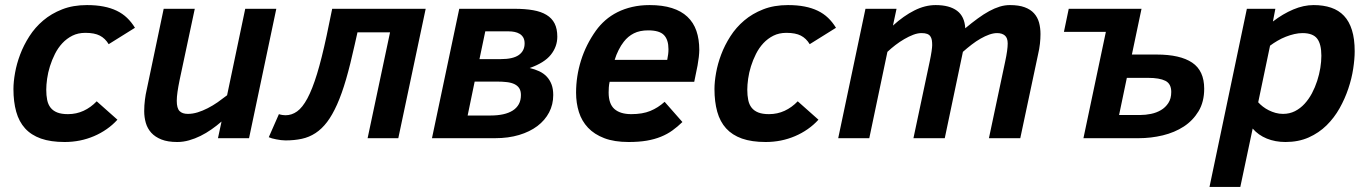

<svg xmlns="http://www.w3.org/2000/svg" viewBox="-20 -547 5414 760"><path d="M444.8 -73.2Q425.8 -52.2 402.3 -35.9Q378.9 -19.5 352.1 -8.1Q325.2 3.4 295.9 9.3Q266.6 15.1 235.8 15.1Q180.7 15.1 142.1 1.5Q103.5 -12.2 79.3 -38.8Q55.2 -65.4 44.2 -104.7Q33.2 -144 33.2 -194.8Q33.2 -223.1 39.6 -258.8Q45.9 -294.4 59.8 -331.3Q73.7 -368.2 96.2 -403.3Q118.7 -438.5 150.9 -465.8Q183.1 -493.2 226.1 -510Q269 -526.9 324.2 -526.9Q360.8 -526.9 389.9 -521.2Q418.9 -515.6 442.1 -504.4Q465.3 -493.2 482.9 -476.3Q500.5 -459.5 514.2 -437L410.2 -372.1Q396.5 -395 375.2 -406Q354 -417 317.9 -417Q289.1 -417 266.6 -405.8Q244.1 -394.5 226.8 -376Q209.5 -357.4 197.5 -333.5Q185.5 -309.6 177.7 -284.7Q169.9 -259.8 166.5 -235.4Q163.1 -210.9 163.1 -191.9Q163.1 -169.4 166.7 -151.4Q170.4 -133.3 180.2 -120.8Q189.9 -108.4 206.5 -101.8Q223.1 -95.2 249 -95.2Q282.2 -95.2 310.8 -108.4Q339.4 -121.6 362.8 -146Z M751 -512.2 690.9 -230Q685.5 -203.6 682.6 -183.3Q679.7 -163.1 679.7 -147.9Q679.7 -118.7 690.7 -107.4Q701.7 -96.2 723.6 -96.2Q742.7 -96.2 762.5 -102.3Q782.2 -108.4 802.2 -118.7Q822.3 -128.9 841.6 -142.3Q860.8 -155.8 878.9 -169.9L950.7 -512.2H1073.7L965.8 0H842.8L856.9 -65.9Q837.9 -49.3 816.9 -34.7Q795.9 -20 773.7 -9Q751.5 2 728.3 8.5Q705.1 15.1 681.6 15.1Q644 15.1 618.9 5.1Q593.8 -4.9 578.6 -21.7Q563.5 -38.6 557.1 -60.8Q550.8 -83 550.8 -106.9Q550.8 -129.9 553.7 -152.3Q556.6 -174.8 560.1 -189L627.9 -512.2Z M1395 -418.9 1383.8 -369.1Q1366.7 -291.5 1349.9 -233.4Q1333 -175.3 1314.2 -133.3Q1295.4 -91.3 1274.7 -64Q1253.9 -36.6 1229 -20.3Q1204.1 -3.9 1174.8 2.4Q1145.5 8.8 1109.9 8.8Q1101.6 8.8 1092 7.6Q1082.5 6.3 1073.5 4.6Q1064.5 2.9 1056.6 0.7Q1048.8 -1.5 1043.9 -3.9L1084 -95.2Q1090.8 -92.8 1098.1 -91.8Q1105.5 -90.8 1109.9 -90.8Q1134.8 -90.8 1156 -106Q1177.2 -121.1 1196.8 -157.5Q1216.3 -193.8 1234.9 -254.4Q1253.4 -314.9 1272.9 -405.8L1294.9 -512.2H1665L1556.6 0H1435.1L1523.9 -418.9Z M2076.7 -277.8Q2097.2 -272.9 2114.5 -264.9Q2131.8 -256.8 2144 -243.9Q2156.2 -231 2163.1 -213.1Q2169.9 -195.3 2169.9 -170.9Q2169.9 -133.3 2153.6 -102.1Q2137.2 -70.8 2107.2 -48.1Q2077.1 -25.4 2034.7 -12.7Q1992.2 0 1939.9 0H1689.9L1797.9 -512.2H2016.6Q2058.6 -512.2 2090.3 -506.6Q2122.1 -501 2143.3 -488Q2164.6 -475.1 2175.3 -454.1Q2186 -433.1 2186 -401.9Q2186 -362.3 2160.4 -330.3Q2134.8 -298.3 2076.7 -277.8ZM1961.9 -313Q2010.7 -313 2033.7 -329.3Q2056.6 -345.7 2056.6 -375Q2056.6 -389.2 2051.3 -398.4Q2045.9 -407.7 2036.9 -413.1Q2027.8 -418.5 2016.6 -420.7Q2005.4 -422.9 1993.7 -422.9H1900.9L1877.9 -313ZM1921.9 -89.8Q1949.7 -89.8 1971.9 -94.7Q1994.1 -99.6 2009.8 -109.6Q2025.4 -119.6 2033.7 -134.8Q2042 -149.9 2042 -170.9Q2042 -187 2035.6 -197.3Q2029.3 -207.5 2017.1 -213.6Q2004.9 -219.7 1987.1 -221.9Q1969.2 -224.1 1945.8 -224.1H1858.9L1831.1 -89.8Z M2393.1 -223.1Q2390.6 -211.9 2389.9 -200.9Q2389.2 -189.9 2389.2 -181.2Q2389.2 -135.7 2412.1 -115.5Q2435.1 -95.2 2479 -95.2Q2523.4 -95.2 2554.2 -107.9Q2585 -120.6 2610.8 -144L2681.2 -64Q2662.1 -45.4 2641.8 -30.8Q2621.6 -16.1 2596.4 -5.9Q2571.3 4.4 2540 9.8Q2508.8 15.1 2468.3 15.1Q2411.6 15.1 2372.1 0Q2332.5 -15.1 2307.6 -41.5Q2282.7 -67.9 2271.5 -103.5Q2260.3 -139.2 2260.3 -180.2Q2260.3 -245.1 2279.8 -307.6Q2299.3 -370.1 2338.9 -425.8Q2355 -448.2 2376.2 -466.8Q2397.5 -485.4 2424.1 -498.8Q2450.7 -512.2 2482.4 -519.5Q2514.2 -526.9 2551.3 -526.9Q2602.5 -526.9 2639.6 -515.1Q2676.8 -503.4 2700.9 -480.7Q2725.1 -458 2736.6 -424.8Q2748 -391.6 2748 -349.1Q2748 -338.4 2746.1 -321Q2744.1 -303.7 2741.2 -288.1L2728 -223.1ZM2621.1 -310.1Q2623.5 -322.3 2624.8 -332.3Q2626 -342.3 2626 -352.1Q2626 -389.6 2608.2 -408.2Q2590.3 -426.8 2545.9 -426.8Q2512.2 -426.8 2489 -415Q2465.8 -403.3 2449.2 -381.8Q2438 -367.7 2428.5 -348.6Q2418.9 -329.6 2413.1 -310.1Z M3219.7 -73.2Q3200.7 -52.2 3177.2 -35.9Q3153.8 -19.5 3127 -8.1Q3100.1 3.4 3070.8 9.3Q3041.5 15.1 3010.7 15.1Q2955.6 15.1 2917 1.5Q2878.4 -12.2 2854.2 -38.8Q2830.1 -65.4 2819.1 -104.7Q2808.1 -144 2808.1 -194.8Q2808.1 -223.1 2814.5 -258.8Q2820.8 -294.4 2834.7 -331.3Q2848.6 -368.2 2871.1 -403.3Q2893.6 -438.5 2925.8 -465.8Q2958 -493.2 3001 -510Q3043.9 -526.9 3099.1 -526.9Q3135.7 -526.9 3164.8 -521.2Q3193.8 -515.6 3217 -504.4Q3240.2 -493.2 3257.8 -476.3Q3275.4 -459.5 3289.1 -437L3185.1 -372.1Q3171.4 -395 3150.1 -406Q3128.9 -417 3092.8 -417Q3064 -417 3041.5 -405.8Q3019 -394.5 3001.7 -376Q2984.4 -357.4 2972.4 -333.5Q2960.4 -309.6 2952.6 -284.7Q2944.8 -259.8 2941.4 -235.4Q2938 -210.9 2938 -191.9Q2938 -169.4 2941.7 -151.4Q2945.3 -133.3 2955.1 -120.8Q2964.8 -108.4 2981.4 -101.8Q2998 -95.2 3023.9 -95.2Q3057.1 -95.2 3085.7 -108.4Q3114.3 -121.6 3137.7 -146Z M3894.5 0 3958.5 -301.8Q3963.9 -326.7 3966.3 -344.5Q3968.8 -362.3 3968.8 -375Q3968.8 -397 3957.5 -406.5Q3946.3 -416 3926.8 -416Q3912.6 -416 3896 -410.2Q3879.4 -404.3 3861.8 -394.3Q3844.2 -384.3 3826.4 -370.6Q3808.6 -356.9 3791.5 -341.8L3719.7 0H3595.7L3659.7 -301.8Q3665 -326.7 3667.5 -344Q3669.9 -361.3 3669.9 -368.2Q3669.9 -379.4 3668.5 -388.2Q3667 -397 3662.6 -403.3Q3658.2 -409.7 3649.9 -412.8Q3641.6 -416 3627.9 -416Q3612.3 -416 3595 -409.4Q3577.6 -402.8 3559.6 -392.3Q3541.5 -381.8 3524.4 -368.7Q3507.3 -355.5 3492.7 -341.8L3420.9 0H3297.9L3405.8 -512.2H3528.8L3514.6 -445.8Q3557.1 -484.4 3599.4 -505.6Q3641.6 -526.9 3683.6 -526.9Q3738.3 -526.9 3768.3 -504.4Q3798.3 -481.9 3800.8 -435.1Q3827.1 -457 3850.6 -474.1Q3874 -491.2 3895.5 -502.9Q3917 -514.6 3937.3 -520.8Q3957.5 -526.9 3977.5 -526.9Q4012.7 -526.9 4035.9 -518.3Q4059.1 -509.8 4073 -494.4Q4086.9 -479 4092.8 -458Q4098.6 -437 4098.6 -412.1Q4098.6 -394 4096.4 -373.8Q4094.2 -353.5 4088.9 -331.1L4018.6 0Z M4460.4 -331.1H4558.6Q4651.4 -331.1 4699 -299.1Q4746.6 -267.1 4746.6 -195.8Q4746.6 -144 4724.4 -106.9Q4702.1 -69.8 4665.8 -46.1Q4629.4 -22.5 4582.8 -11.2Q4536.1 0 4487.3 0H4268.6L4357.4 -420.9H4191.4L4210.4 -512.2H4498.5ZM4493.7 -91.8Q4514.2 -91.8 4535.9 -96.2Q4557.6 -100.6 4575.4 -111.1Q4593.3 -121.6 4604.7 -139.2Q4616.2 -156.7 4616.2 -183.1Q4616.2 -215.3 4593 -227.1Q4569.8 -238.8 4524.4 -238.8H4440.4L4409.7 -91.8Z M4889.6 192.9H4767.6L4915.5 -512.2H5028.3L5018.6 -461.9Q5058.1 -492.2 5099.1 -509.5Q5140.1 -526.9 5179.7 -526.9Q5218.8 -526.9 5249 -516.6Q5279.3 -506.3 5300 -484.4Q5320.8 -462.4 5331.5 -427.7Q5342.3 -393.1 5342.3 -344.2Q5342.3 -313.5 5336.4 -274.9Q5330.6 -236.3 5317.1 -196.3Q5303.7 -156.2 5282.5 -118.4Q5261.2 -80.6 5231 -50.8Q5200.7 -21 5160.2 -2.9Q5119.6 15.1 5068.4 15.1Q5027.8 15.1 4994.4 1.5Q4960.9 -12.2 4938.5 -38.1ZM4960.4 -142.1Q4968.3 -133.3 4979 -125Q4989.7 -116.7 5002.4 -110.4Q5015.1 -104 5029.3 -100.1Q5043.5 -96.2 5058.6 -96.2Q5084.5 -96.2 5105.7 -106.9Q5127 -117.7 5143.8 -136Q5160.6 -154.3 5173.1 -177.7Q5185.5 -201.2 5193.8 -226.8Q5202.1 -252.4 5206.3 -278.1Q5210.4 -303.7 5210.4 -326.2Q5210.4 -372.6 5193.6 -394.3Q5176.8 -416 5135.7 -416Q5120.1 -416 5103.3 -412.1Q5086.4 -408.2 5069.6 -401.6Q5052.7 -395 5036.9 -385.7Q5021 -376.5 5007.3 -366.2Z"/></svg>

Font: Clear Sans
Style: Bold Italic
Weight: 700
Italic angle: -12°
Foundry: Intel Corporation
Version: Version 1.00